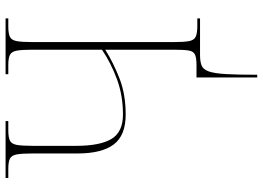

<svg xmlns="http://www.w3.org/2000/svg" viewBox="-150 -604 964 705"><g transform="rotate(-90 332.5 -252.0)"><path d="M400 210V-13H446Q472 -13 484 -18.5Q496 -24 499 -41.5Q502 -59 502 -98V-348Q454 -318 396 -295.5Q338 -273 264 -273Q187 -273 154 -317Q121 -361 121 -450V-615Q121 -654 117.5 -673Q114 -692 102 -698Q90 -704 65 -704H31V-714H240V-704H206Q180 -704 168 -698Q156 -692 152.5 -673Q149 -654 149 -615V-455Q149 -367 174.5 -325Q200 -283 264 -283Q334 -283 393.5 -305Q453 -327 502 -360V-615Q502 -654 498.5 -673Q495 -692 483 -698Q471 -704 447 -704H412V-714H617V-704H588Q561 -704 549 -698Q537 -692 533.5 -673Q530 -654 530 -615V-98Q530 -59 533.5 -40.5Q537 -22 549.5 -16Q562 -10 589 -10H617V0H483Q459 0 444.5 5.5Q430 11 422.5 31.5Q415 52 412.5 94.5Q410 137 410 210Z"/></g></svg>

Font: Noto Serif Display SemiCondensed Thin
Style: Regular
Weight: 100
Width: 4
Designer: Monotype Design Team
Foundry: Monotype Imaging Inc.
Version: Version 2.009